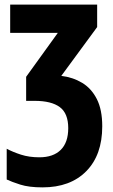

<svg xmlns="http://www.w3.org/2000/svg" viewBox="-20 -570 490 830"><path d="M400 -550V-453L245 -242Q295 -236 335 -212Q375 -188 398.5 -142Q422 -96 422 -24Q422 100 353 170Q284 240 164 240Q105 240 67.5 228Q30 216 9 206V73Q35 87 70.5 98.5Q106 110 150 110Q210 110 242.5 78Q275 46 275 -16Q275 -80 238.5 -107Q202 -134 130 -134H93V-238L230 -428H24V-550Z"/></svg>

Font: Noto Sans ExtraCondensed ExtraBold
Style: Regular
Weight: 800
Width: 2
Designer: Monotype Design Team
Foundry: Monotype Imaging Inc.
Version: Version 2.013; ttfautohint (v1.8.4.7-5d5b)